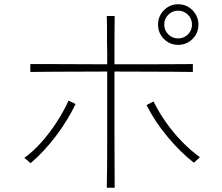

<svg xmlns="http://www.w3.org/2000/svg" viewBox="-20 -854 1040 899"><path d="M883 -517Q848 -518 790 -518Q732 -518 661.5 -518.5Q591 -519 516 -519Q516 -445 516 -367Q516 -289 516 -215Q516 -141 516.5 -79Q517 -17 517 25H480Q481 -17 481.5 -79.5Q482 -142 482 -216Q482 -290 482 -368Q482 -446 482 -519Q411 -519 343 -518.5Q275 -518 218 -518Q161 -518 122 -517V-554Q161 -554 218 -554Q275 -554 343 -553.5Q411 -553 482 -553Q482 -582 482 -609Q482 -636 481 -661Q481 -697 481 -727Q481 -757 480 -779H517Q517 -757 516.5 -727.5Q516 -698 516 -663V-553Q591 -553 661.5 -553Q732 -553 789.5 -553.5Q847 -554 883 -554ZM909 -739Q909 -699 881.5 -671.5Q854 -644 814 -644Q775 -644 747.5 -671.5Q720 -699 720 -739Q720 -778 747.5 -806Q775 -834 814 -834Q854 -834 881.5 -806Q909 -778 909 -739ZM879 -739Q879 -766 860 -785Q841 -804 814 -804Q787 -804 768 -785Q749 -766 749 -739Q749 -712 768 -693Q787 -674 814 -674Q841 -674 860 -693Q879 -712 879 -739ZM916 -118 888 -92Q827 -139 766.5 -211Q706 -283 666 -362L699 -379Q723 -330 757 -281.5Q791 -233 832 -191Q873 -149 916 -118ZM334 -367Q297 -290 241 -216Q185 -142 123 -90L94 -115Q135 -144 174 -188Q213 -232 246 -283Q279 -334 301 -383Z"/></svg>

Font: Zen Kaku Gothic Antique Light
Style: Regular
Weight: 300
Designer: Yoshimichi Ohira
Foundry: Positype
Version: Version 1.001